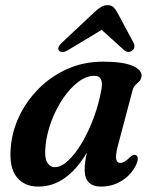

<svg xmlns="http://www.w3.org/2000/svg" viewBox="-20 -696 578 727"><path d="M426 -143Q417 -107.5 420 -93.2Q423 -79 435.5 -79Q451 -79 474 -102.5Q485.5 -112.5 493.5 -109Q508.5 -103.5 496 -73Q478 -35 442.2 -12.2Q406.5 10.5 362.5 10.5Q300.5 10.5 300.5 -54Q300.5 -67 302.5 -82.2Q304.5 -97.5 309 -118.5Q233 10.5 125 10.5Q71.5 10.5 42.5 -26.5Q13.5 -63.5 21 -140Q26 -199.5 53.2 -256.8Q80.5 -314 126.8 -360.5Q173 -407 234.8 -434.8Q296.5 -462.5 370 -462.5Q445.5 -462.5 481.8 -446.8Q518 -431 516 -408Q514.5 -395.5 507.8 -388.5Q501 -381.5 493.2 -374.5Q485.5 -367.5 482 -354.5ZM152.5 -145Q147.5 -101 158.2 -82Q169 -63 187.5 -63Q211.5 -63 238.5 -88.2Q265.5 -113.5 290.8 -156.2Q316 -199 335.5 -252Q355 -305 364.5 -360.5Q372 -409 337.5 -409Q307 -409 276.2 -385.8Q245.5 -362.5 219.2 -324Q193 -285.5 175.2 -238.8Q157.5 -192 152.5 -145ZM238 -506.5Q214.5 -492 203.5 -504.5Q194.5 -516 214 -534L337.5 -650Q351 -662.5 362.5 -669.5Q374 -676.5 387.5 -676.5Q401 -676.5 408.8 -669.5Q416.5 -662.5 423.5 -650L486 -533.5Q490.5 -524 488.5 -516.2Q486.5 -508.5 480.5 -504.5Q464.5 -493 449 -507L365 -583Z"/></svg>

Font: Fraunces 72pt Soft SemiBold
Style: Italic
Weight: 600
Italic angle: -16°
Version: Version 1.000;[b76b70a41]